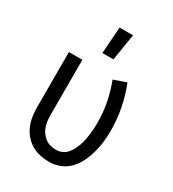

<svg xmlns="http://www.w3.org/2000/svg" viewBox="-184 -855 869 965"><g transform="rotate(30 250.0 -373.0)"><path d="M254 8Q227 8 200.5 2.5Q174 -3 151 -16.5Q128 -30 110.5 -50.5Q93 -71 82.5 -95.5Q72 -120 68 -146.5Q64 -173 64 -200V-520H142V-200Q142 -183 144 -166.5Q146 -150 151.5 -134Q157 -118 167 -104Q177 -90 190.5 -80Q204 -70 220.5 -66Q237 -62 254 -62Q271 -62 287 -69Q303 -76 314.5 -89Q326 -102 334 -117.5Q342 -133 347.5 -149Q353 -165 356.5 -182Q360 -199 362 -216Q364 -233 365 -250Q366 -267 366 -284Q366 -342 355 -399Q344 -456 323 -510L395 -535Q419 -475 431.5 -411.5Q444 -348 444 -284Q444 -252 440.5 -219.5Q437 -187 428.5 -155.5Q420 -124 406 -94.5Q392 -65 370 -41Q348 -17 317 -4.5Q286 8 254 8ZM212 -600 223 -754H301L276 -600Z"/></g></svg>

Font: Iosevka
Style: Regular
Weight: 400
Monospace: yes
Designer: Belleve Invis
Foundry: Belleve Invis
Version: Version 33.2.3; ttfautohint (v1.8.4)